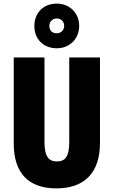

<svg xmlns="http://www.w3.org/2000/svg" viewBox="-20 -1032 628 1062"><path d="M294 -765C368 -765 418 -820 418 -889C418 -958 367 -1012 294 -1012C219 -1012 170 -960 170 -888C170 -817 219 -765 294 -765ZM294 -848C267 -848 253 -865 253 -889C253 -913 271 -930 294 -930C317 -930 335 -913 335 -889C335 -865 317 -848 294 -848ZM533 -242V-714H363V-247C363 -167 342 -139 294 -139C249 -139 226 -168 226 -246V-714H56V-238C56 -72 140 10 292 10C448 10 533 -77 533 -242Z"/></svg>

Font: Noto Sans Arabic ExtCond Blk
Style: Regular
Weight: 900
Width: 2
Designer: Monotype Design Team, Nadine Chahine, Nizar Qandah and Khaled Hosny
Foundry: Monotype Imaging Inc.
Version: Version 2.012